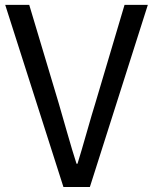

<svg xmlns="http://www.w3.org/2000/svg" viewBox="-20 -753 615 773"><path d="M235.4 0 1 -733.4H97.7L216.8 -335.9Q226.6 -302.7 249.5 -222.2Q272.5 -141.6 288.1 -93.8H292Q306.6 -140.6 329.1 -219.7Q351.6 -298.8 363.3 -335.9L481.4 -733.4H575.2L341.8 0Z"/></svg>

Font: Bpmf Zihi Sans Regular
Style: Regular
Weight: 400
Foundry: But Ko
Version: Version 1.320